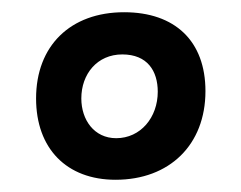

<svg xmlns="http://www.w3.org/2000/svg" viewBox="-20 -732 394 314"><path d="M180 -643C221 -643 238 -616 238 -582C238 -540 210 -506 170 -506C134 -506 113 -536 113 -571C113 -611 139 -643 180 -643ZM39 -571C39 -489 89 -438 169 -438C257 -438 316 -495 316 -583C316 -665 266 -712 183 -712C95 -712 39 -657 39 -571Z"/></svg>

Font: CantoraOne
Style: Regular
Weight: 400
Designer: Pablo Impallari, Rodrigo Fuenzalida
Foundry: Pablo Impallari
Version: Version 1.001